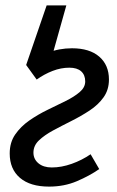

<svg xmlns="http://www.w3.org/2000/svg" viewBox="-20 -680 435 712"><path d="M77 -439 153 -660H226L174 -475ZM162 12Q92 12 54 -20.5Q16 -53 16 -111Q16 -152 36.5 -181.5Q57 -211 88.5 -233Q120 -255 156 -272.5Q192 -290 223.5 -305.5Q255 -321 275.5 -338.5Q296 -356 296 -378Q296 -402 281 -415.5Q266 -429 237 -429Q206 -429 175 -417Q144 -405 116 -385L77 -439Q113 -467 156 -484Q199 -501 247 -501Q312 -501 348 -470Q384 -439 384 -385Q384 -347 364 -319Q344 -291 312 -270Q280 -249 244 -231Q208 -213 176.5 -196Q145 -179 124.5 -159.5Q104 -140 104 -114Q104 -90 122.5 -74.5Q141 -59 172 -59Q208 -59 246 -72.5Q284 -86 316 -108L348 -53Q312 -28 265 -8Q218 12 162 12Z"/></svg>

Font: Source Sans 3 Medium
Style: Italic
Weight: 500
Italic angle: -11°
Designer: Paul D. Hunt
Foundry: Adobe
Version: Version 3.052;hotconv 1.1.0;makeotfexe 2.6.0